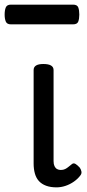

<svg xmlns="http://www.w3.org/2000/svg" viewBox="-51 -791 375 828"><path d="M193 17Q167 17 148 10Q129 3 117 -10Q105 -23 99.5 -42.5Q94 -62 94 -86V-489Q94 -502 104.5 -508.5Q115 -515 136 -515Q158 -515 169 -508.5Q180 -502 180 -489V-96Q180 -83 184 -74.5Q188 -66 195 -62Q202 -58 211 -58Q222 -58 230 -62Q238 -66 245 -72Q252 -78 260 -84Q267 -89 275.5 -83.5Q284 -78 293 -68Q298 -61 300 -52Q302 -43 296 -35Q285 -20 268 -8Q251 4 231.5 10.5Q212 17 193 17ZM-4 -686Q-21 -686 -26 -698Q-31 -710 -31 -728Q-31 -747 -26 -759Q-21 -771 -4 -771H264Q282 -771 286.5 -759Q291 -747 291 -728Q291 -710 286.5 -698Q282 -686 264 -686Z"/></svg>

Font: Playwrite BE WAL
Style: Regular
Weight: 400
Designer: Veronika Burian, José Scaglione
Foundry: TypeTogether
Version: Version 1.002